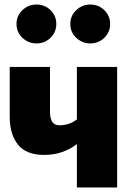

<svg xmlns="http://www.w3.org/2000/svg" viewBox="-20 -829 590 849"><path d="M498 0H320V-192Q258 -144 176 -144Q95 -144 59 -190Q23 -236 23 -312V-533H201V-335Q201 -275 242 -275Q287 -275 320 -301V-533H498ZM141 -637Q106 -637 79.5 -661.5Q53 -686 53 -723Q53 -760 79.5 -784.5Q106 -809 141 -809Q178 -809 203.5 -784Q229 -759 229 -723Q229 -687 203.5 -662Q178 -637 141 -637ZM379 -637Q344 -637 317.5 -661.5Q291 -686 291 -723Q291 -760 317.5 -784.5Q344 -809 379 -809Q416 -809 441.5 -784Q467 -759 467 -723Q467 -687 441.5 -662Q416 -637 379 -637Z"/></svg>

Font: Trujillo ExtraBold
Style: Regular
Weight: 800
Designer: Fira Sans original fonts by bBox Type GmbH, Carrois Corporate GbR, & Edenspiekermann AG / Changes by Cristiano Sobral
Foundry: Fira Sans original fonts by bBox Type GmbH, Carrois Corporate GbR, & Edenspiekermann AG / Changes by Cristiano Sobral
Version: Version 4.301;July 28, 2020;FontCreator 13.0.0.2655 64-bit